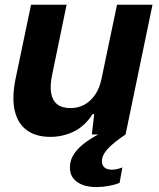

<svg xmlns="http://www.w3.org/2000/svg" viewBox="-20 -556 658 794"><path d="M188.6 10Q128 10 90.3 -17.9Q52.6 -45.9 40.6 -99.8Q28.6 -153.7 44.6 -231.3L108.4 -536.3H255.4L195.4 -245.7Q186.4 -202.6 191.4 -171.9Q196.3 -141.3 216.2 -125.1Q236.1 -109 271.6 -109Q304.3 -109 330.2 -123.7Q356.1 -138.4 374.2 -165.6Q392.3 -192.7 399.6 -229.3L463.9 -536.3H610.6L499.3 0H359.7L369.7 -84.4H363.1Q331.1 -34.3 285.4 -12.1Q239.7 10 188.6 10ZM378.9 217.6Q328.4 217.6 298.8 196.4Q269.1 175.3 269.1 136.9Q269.1 104.3 288.4 77.4Q307.6 50.6 340.3 27.9Q373 5.3 413.1 -13.3H492.6L499.3 0Q450 32.9 425.7 59.4Q401.4 85.9 401.4 111Q401.4 127.7 412.3 136.7Q423.1 145.7 442.9 145.7Q454.1 145.7 465.1 143.1Q476 140.4 486 136.4L474.6 200.1Q456 208 430.1 212.8Q404.3 217.6 378.9 217.6Z"/></svg>

Font: Mona Sans ExtraLight
Style: Italic
Weight: 200
Italic angle: -11.6951°
Designer: Deni Anggara
Foundry: GitHub
Version: Version 2.000